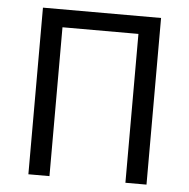

<svg xmlns="http://www.w3.org/2000/svg" viewBox="-49 -705 743 753"><g transform="rotate(5 322.5 -328.0)"><path d="M90 0V-656H555V0H472V-586H173V0Z"/></g></svg>

Font: Source Sans Pro
Style: Regular
Weight: 400
Designer: Paul D. Hunt
Foundry: Adobe Systems Incorporated
Version: Version 2.021;PS 2.000;hotconv 1.0.86;makeotf.lib2.5.63406